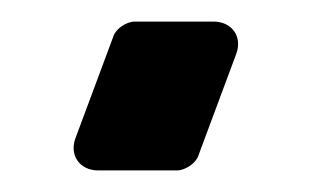

<svg xmlns="http://www.w3.org/2000/svg" viewBox="-20 -336 289 178"><path d="M71 -178H144C152 -178 162 -185 164 -192L199 -286C205 -302 195 -316 178 -316H105C97 -316 87 -309 85 -302L50 -208C44 -192 54 -178 71 -178Z"/></svg>

Font: DIN Rundschrift
Style: Breit
Weight: 400
Width: 7
Version: Version 1.027